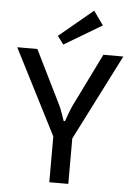

<svg xmlns="http://www.w3.org/2000/svg" viewBox="-60 -961 698 1006"><g transform="rotate(5 288.5 -458.0)"><path d="M567 -690 334 -231H243L9 -690H115L255 -406Q264 -387 271 -366.5Q278 -346 285 -326H292Q299 -346 306.5 -366.5Q314 -387 322 -405L462 -690ZM338 -299V0H238V-299ZM394 -916 446 -843 248 -725 216 -768Z"/></g></svg>

Font: Exo 2 Medium
Style: Regular
Weight: 500
Designer: Natanael Gama
Foundry: Natanael Gama
Version: Version 2.010